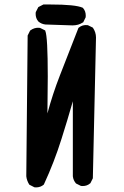

<svg xmlns="http://www.w3.org/2000/svg" viewBox="-20 -812 540 834"><path d="M110.8 -679.2Q120.6 -686.5 129.4 -689Q138.2 -691.4 143.8 -691.4Q149.4 -691.4 153.8 -690.9L176.3 -679.7L176.8 -677.7Q187.5 -652.3 187.5 -480Q187.5 -411.6 186 -319.3Q208.5 -403.3 240.2 -484.4L320.8 -690.9Q329.6 -698.2 337.9 -700.7Q346.2 -703.1 351.8 -703.1Q357.4 -703.1 361.8 -702.6L383.3 -691.9Q397 -671.9 397 -648.9L383.3 -37.6L372.6 -16.1L371.6 -15.6Q358.4 -3.9 338.9 -3.9Q335.9 -3.9 331.5 -4.4L310.1 -15.1Q298.3 -28.8 296.4 -46.4V-46.9V-372.1Q272.9 -289.6 247.1 -208.5Q215.8 -108.4 170.4 -10.3Q156.2 2 136.7 2Q133.8 2 129.4 1.5L107.4 -9.8Q96.2 -27.3 94.2 -46.4V-46.9L100.1 -657.7ZM134.8 -752Q134.8 -754.9 135.3 -759.3L146.5 -781.2L168.5 -792.5Q184.6 -792.5 198.2 -792.5Q308.6 -792.5 339.4 -778.3L340.3 -777.8L340.8 -776.9Q352.5 -763.7 352.5 -744.1Q352.5 -741.2 352.1 -736.8L341.3 -714.8L339.8 -714.4Q320.8 -701.7 294.9 -701.7Q294.9 -701.7 177.2 -705.6Q159.7 -707.5 146.5 -718.8Q134.8 -732.4 134.8 -752Z"/></svg>

Font: Bakudai
Style: Medium
Weight: 500
Version: Version 1.48